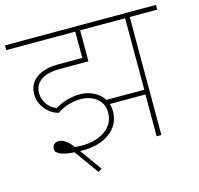

<svg xmlns="http://www.w3.org/2000/svg" viewBox="-110 -733 973 940"><g transform="rotate(-15 376.5 -263.5)"><path d="M125 -101.6Q159.2 -101.6 196.3 -53.2Q210.4 -50.8 231.4 -50.8Q304.7 -50.8 350.8 -84.5Q397 -118.2 397 -174.3Q397 -218.8 364.3 -245.4Q331.5 -272 282.7 -272Q249.5 -272 217.3 -261.5Q185.1 -251 165.5 -235.4H161.6Q124.5 -244.6 97.4 -278.3Q70.3 -312 70.3 -354Q70.3 -405.3 110.4 -435.1Q150.4 -464.8 223.6 -464.8H343.8V-598.1H-5.9V-622.1H759.3V-598.1H620.1V0H596.2V-211.9H415.5Q421.4 -194.3 421.4 -174.3Q421.4 -107.4 368.4 -67.1Q315.4 -26.9 231.9 -26.9Q229 -26.9 223.4 -27.1Q217.8 -27.3 215.3 -27.3L294.9 83.5L276.4 95.2L187 -28.8Q149.4 -29.3 121.6 -40Q93.8 -50.8 93.8 -67.4Q93.8 -84 102.5 -92.8Q111.3 -101.6 125 -101.6ZM596.7 -235.8V-598.1H368.7V-440.9H223.6Q160.6 -440.9 127.7 -417.7Q94.7 -394.5 94.7 -352.1Q94.7 -320.8 113 -295.7Q131.3 -270.5 160.2 -259.8Q184.6 -276.4 218 -286.1Q251.5 -295.9 287.4 -295.9Q323.2 -295.9 355.2 -279.8Q387.2 -263.7 404.8 -235.8Z"/></g></svg>

Font: Yantramanav Thin
Style: Regular
Weight: 250
Version: Version 1.001;PS 1.0;hotconv 1.0.72;makeotf.lib2.5.5900; ttf